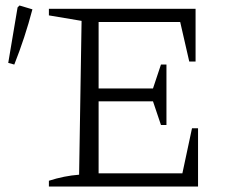

<svg xmlns="http://www.w3.org/2000/svg" viewBox="-20 -679 837 699"><path d="M679 -212H701V0H158V-21Q186 -30 213.5 -35.5Q241 -41 268 -43L277 -603L158 -623V-647H692V-455H669L636 -599H339V-357H537L566 -444H586V-224H566L537 -310H339V-48H644ZM32 -444 10 -450 44 -652 51 -659 98 -645Q71 -542 32 -444Z"/></svg>

Font: Piazzolla Light
Style: Regular
Weight: 300
Designer: Juan Pablo del Peral
Foundry: Huerta Tipografica
Version: Version 1.330